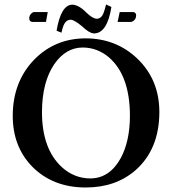

<svg xmlns="http://www.w3.org/2000/svg" viewBox="-20 -830 770 860"><path d="M516.1 -775.9H577.1Q589.4 -774.4 589.8 -761.2Q589.8 -744.1 575.7 -734.9Q570.8 -732.4 566.9 -731.9H506.8ZM186 -731.9H124Q111.8 -733.4 110.8 -747.1Q110.8 -763.7 125 -773.4Q129.4 -775.9 132.8 -775.9H193.8ZM413.6 -746.1Q435.1 -746.1 445.3 -775.9Q450.2 -790 455.1 -810.1L479 -798.8Q460.4 -681.2 401.4 -680.2Q379.4 -681.2 346.2 -713.4Q312 -741.2 296.9 -741.7Q272.5 -741.7 261.7 -708Q258.3 -697.8 255.4 -683.6L233.4 -692.4Q252.9 -808.1 303.7 -809.1Q333 -808.1 366.7 -773.9Q394.5 -746.6 413.6 -746.1ZM351.1 -617.2Q274.9 -617.2 223.1 -542.5Q168.5 -462.4 168 -328.1Q168 -163.6 256.8 -81.5Q312.5 -31.2 383.8 -30.8Q471.2 -30.8 521.5 -123Q561.5 -198.2 562 -310.1Q562 -491.2 468.3 -572.8Q416.5 -616.7 351.1 -617.2ZM693.8 -329.1Q693.8 -162.1 587.4 -67.9Q498.5 9.8 363.8 9.8Q215.8 9.8 123 -85Q37.1 -174.3 37.1 -311Q37.1 -463.4 133.3 -563Q226.1 -657.7 362.8 -658.2Q500 -658.2 595.2 -567.4Q693.4 -473.1 693.8 -329.1Z"/></svg>

Font: Linux Libertine O
Style: Semibold
Weight: 700
Designer: Philipp H. Poll
Foundry: Philipp H. Poll
Version: Version 5.0.0